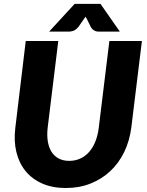

<svg xmlns="http://www.w3.org/2000/svg" viewBox="-20 -934 738 962"><path d="M327 -128Q357.5 -128 382.8 -139.8Q408 -151.5 427 -173.2Q446 -195 458.2 -226Q470.5 -257 475 -295.5L528 -728.5H691L638 -295.5Q629.5 -229 602.8 -173.2Q576 -117.5 533.2 -77.2Q490.5 -37 434 -14.5Q377.5 8 310 8Q242.5 8 191.5 -14.5Q140.5 -37 107.8 -77.2Q75 -117.5 61.8 -173.2Q48.5 -229 57 -295.5L109 -728.5H272L219 -295.5Q214.5 -257 219.5 -226Q224.5 -195 238.2 -173.2Q252 -151.5 274.2 -139.8Q296.5 -128 327 -128ZM580.5 -775.5H477.5Q473 -775.5 468 -776Q463 -776.5 457.2 -778.8Q451.5 -781 445.8 -785.5Q440 -790 435 -798.5L416 -837.5Q414 -841 412.2 -844Q410.5 -847 409 -850.5Q406.5 -847 404.2 -844Q402 -841 399.5 -837.5L372.5 -798.5Q357.5 -782 345.2 -778.8Q333 -775.5 324.5 -775.5H226L354 -914.5H483.5Z"/></svg>

Font: Lato ExtraBold
Style: Italic
Weight: 800
Italic angle: -7°
Designer: Lukasz Dziedzic with Adam Twardoch and Botio Nikoltchev
Foundry: tyPoland Lukasz Dziedzic
Version: Version 2.015; 2015-08-06; http://www.latofonts.com/